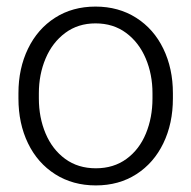

<svg xmlns="http://www.w3.org/2000/svg" viewBox="-20 -553 581 583"><path d="M270 -533Q340 -533 393.5 -499Q447 -465 476 -405Q505 -345 505 -270V-254Q505 -178 476 -118Q447 -58 394 -24Q341 10 271 10Q201 10 147.5 -24Q94 -58 65 -118Q36 -178 36 -254V-270Q36 -345 65 -405Q94 -465 147 -499Q200 -533 270 -533ZM271 -42Q325 -42 364 -70.5Q403 -99 423 -147.5Q443 -196 443 -254V-270Q443 -327 422.5 -375.5Q402 -424 363 -453Q324 -482 270 -482Q217 -482 178 -453Q139 -424 118.5 -375.5Q98 -327 98 -270V-254Q98 -196 118.5 -147.5Q139 -99 178 -70.5Q217 -42 271 -42Z"/></svg>

Font: Freesentation 3 Light
Style: Regular
Weight: 300
Designer: glyphs from Roboto by Christian Robertson / Hangul glyphs from Noto Sans CJK(Source Han Sans) by Jang Soo-young and Kang
Foundry: PT&
Version: Version 2.001